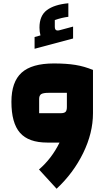

<svg xmlns="http://www.w3.org/2000/svg" viewBox="-20 -874 660 1177"><path d="M50 0ZM550 -445V-180Q550 -59 490 64Q430 187 327 283L219 165Q297 98 345 0H270Q155 0 102.5 -60Q50 -120 50 -250Q50 -372 112.5 -428.5Q175 -485 310 -485Q387 -485 442.5 -476Q498 -467 550 -445ZM351 -180Q373 -180 381.5 -188Q390 -196 390 -218V-305H279Q245 -305 232.5 -297Q220 -289 220 -267V-180ZM428 -711V-638L192 -575V-647L228 -657Q222 -680 222 -705Q222 -778 267.5 -812Q313 -846 399 -854V-771Q358 -766 316 -751V-709Q316 -687 333 -687Q340 -687 350 -690Z"/></svg>

Font: Changa Black
Style: Regular
Weight: 900
Designer: Eduardo Rodriguez Tunni
Foundry: Eduardo Rodriguez Tunni
Version: Version 2.001; ttfautohint (v1.5.10-5e6f)